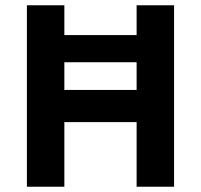

<svg xmlns="http://www.w3.org/2000/svg" viewBox="-20 -708 762 728"><path d="M82 0V-688H224V-575H498V-688H640V0H498V-245H224V0ZM224 -367H498V-472H224Z"/></svg>

Font: Saira SemiBold
Style: Regular
Weight: 600
Designer: Hector Gatti with collaboration of the Omnibus-Type team
Foundry: Omnibus-Type
Version: Version 1.100; ttfautohint (v1.8.3)